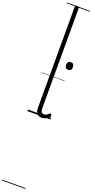

<svg xmlns="http://www.w3.org/2000/svg" viewBox="-413 -1434 1166 2352"><g transform="rotate(20 170.0 -257.5)"><path d="M192 17Q152 17 130 -8Q108 -33 108 -82V-1401Q108 -1411 114 -1415.5Q120 -1420 133 -1420Q147 -1420 153.5 -1415.5Q160 -1411 160 -1401V-94Q160 -63 170 -47Q180 -31 202 -31Q213 -31 223 -34Q233 -37 243 -44.5Q253 -52 263 -62Q269 -68 275.5 -68Q282 -68 289 -60Q294 -55 295.5 -48.5Q297 -42 293 -35Q282 -19 265.5 -7.5Q249 4 230 10.5Q211 17 192 17ZM297 -646Q275 -646 264 -658Q253 -670 253 -695Q253 -720 264 -732.5Q275 -745 297 -745Q319 -745 329.5 -732.5Q340 -720 340 -695Q341 -670 330 -658Q319 -646 297 -646ZM0 895H302V905H0ZM0 -20H302V0H0ZM0 -505H302V-500H0ZM0 -1415H302V-1405H0Z"/></g></svg>

Font: Playwrite BE WAL Guides
Style: Regular
Weight: 400
Designer: Veronika Burian, José Scaglione
Foundry: TypeTogether
Version: Version 1.003